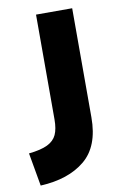

<svg xmlns="http://www.w3.org/2000/svg" viewBox="-147 -524 513 807"><g transform="rotate(-10 109.5 -120.5)"><path d="M-64.9 93.8Q-13.2 88.4 14.9 74.7Q43 61 54.2 36.6Q65.4 12.2 65.4 -28.3V-475.6H219.7V-9.8Q219.7 113.8 149.7 171.6Q79.6 229.5 -40 235.4Z"/></g></svg>

Font: DavidDev Light
Style: Regular
Weight: 300
Designer: David.dev
Foundry: David.dev
Version: Version 1.001;FEAKit 1.0